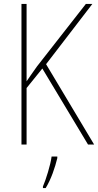

<svg xmlns="http://www.w3.org/2000/svg" viewBox="-20 -734 498 975"><path d="M458 0 214 -408 449 -714H416L168 -397C145 -364 126 -338 115 -321V-714H89V0H115V-287L195 -386L427 0ZM271 69V61H242C237 102 213 179 198 213V221H212C240 175 259 118 271 69Z"/></svg>

Font: Noto Sans Oriya Cond Thin
Style: Regular
Weight: 100
Width: 3
Designer: Amélie Bonet and Sol Matas
Foundry: Google LLC
Version: Version 2.006